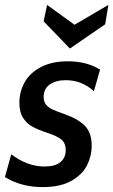

<svg xmlns="http://www.w3.org/2000/svg" viewBox="-31 -753 462 783"><path d="M-11 -31 15 -124Q80 -74 151 -74Q194 -74 215.5 -92Q237 -110 237 -140Q237 -170 218.5 -184.5Q200 -199 163 -211Q126 -223 102 -236Q78 -249 63 -272.5Q48 -296 48 -334Q48 -378 69 -416.5Q90 -455 135 -479Q180 -503 246 -503Q323 -503 377 -469L352 -381Q303 -426 237 -426Q197 -426 172 -408.5Q147 -391 147 -358Q147 -338 157 -326Q167 -314 184.5 -306Q202 -298 239 -285Q287 -268 315 -240Q343 -212 343 -158Q343 -118 324.5 -80Q306 -42 261 -16Q216 10 143 10Q55 10 -11 -31ZM147 -666 161 -733 273 -652 411 -733 398 -654 254 -555Z"/></svg>

Font: Cabin Medium
Style: Italic
Weight: 500
Italic angle: -7°
Designer: Pablo Impallari
Foundry: Pablo Impallari. http://www.impallari.com Igino Marini. http://www.ikern.com
Version: Version 2.200